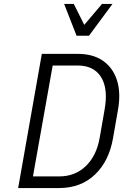

<svg xmlns="http://www.w3.org/2000/svg" viewBox="-20 -953 677 973"><path d="M72 0 192 -680H374Q452 -680 502.5 -644.5Q553 -609 573 -545.5Q593 -482 578 -397L553 -254Q533 -137 461.5 -68.5Q390 0 279 0ZM373 -621H247L147 -59H280Q360 -59 414.5 -111Q469 -163 485 -254L510 -397Q529 -503 492.5 -562Q456 -621 373 -621ZM550 -933 431 -772H368L305 -933H354L407 -827L497 -933Z"/></svg>

Font: Inria Sans Light
Style: Italic
Weight: 300
Italic angle: -10°
Designer: Black Foundry Team
Foundry: Black Foundry
Version: Version 1.2; ttfautohint (v1.8.3)